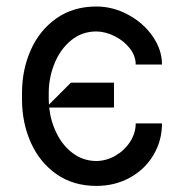

<svg xmlns="http://www.w3.org/2000/svg" viewBox="-20 -573 577 602"><path d="M132.8 -281.2V-261.4Q132.8 -255.7 133.5 -245L202.4 -313.9H337.4V-235.8H134.2Q138.8 -192.8 157.8 -154.5Q176.8 -116.1 208.8 -92.3Q240.8 -68.5 282 -68.2Q313.6 -68.5 342.2 -85Q370.7 -101.6 388.1 -128.7Q405.5 -155.9 405.5 -186.1H487.9Q487.9 -132.1 461.3 -87.2Q434.7 -42.3 387.6 -16.2Q340.6 9.9 282 9.9Q209.9 9.9 157.1 -27Q104.4 -63.9 76.7 -125.9Q49 -187.9 49 -261.4V-281.2Q49 -354.8 76.7 -416.7Q104.4 -478.7 157.1 -515.6Q209.9 -552.6 282 -552.6Q334.2 -552.6 381.9 -526.8Q429.7 -501.1 458.8 -459Q487.9 -416.9 487.9 -370.7H405.5Q405.5 -397.7 386.9 -421.5Q368.3 -445.3 339.3 -459.7Q310.4 -474.1 282 -474.4Q235.8 -474.1 202.1 -445.8Q168.3 -417.6 150.6 -373.2Q132.8 -328.8 132.8 -281.2Z"/></svg>

Font: Riot Sans
Style: Regular
Weight: 400
Designer: Rasmus Andersson
Foundry: rsms
Version: Version 4.001